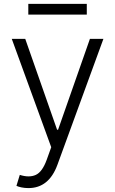

<svg xmlns="http://www.w3.org/2000/svg" viewBox="-20 -743 585 976"><path d="M124.6 213.1Q105.8 213.1 89.5 209.7Q73.2 206.3 63.6 201.7L80.6 146Q128.6 161.2 161.8 146.1Q195 131 217.3 69.6L240.4 5.3L39.8 -545.5H108.3L270.2 -83.5H275.2L437.1 -545.5H505.7L271.7 95.2Q228.3 213.1 124.6 213.1ZM421.2 -723.4V-668.7H123.9V-723.4Z"/></svg>

Font: Inter UI Light
Style: Regular
Weight: 300
Designer: Rasmus Andersson
Foundry: rsms
Version: 3.2;8d6f07862